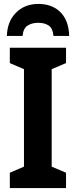

<svg xmlns="http://www.w3.org/2000/svg" viewBox="-20 -957 385 977"><path d="M316 0H30V-78L102 -109V-605L30 -636V-714H316V-636L243 -605V-109L316 -78ZM175 -937Q246 -937 288 -894.5Q330 -852 332 -774H252Q249 -812 228.5 -826.5Q208 -841 174 -841Q142 -841 120 -826.5Q98 -812 95 -774H15Q17 -848 61.5 -892.5Q106 -937 175 -937Z"/></svg>

Font: Noto Sans Condensed
Style: Bold
Weight: 700
Width: 3
Designer: Monotype Design Team
Foundry: Monotype Imaging Inc.
Version: Version 2.013; ttfautohint (v1.8.4.7-5d5b)